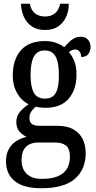

<svg xmlns="http://www.w3.org/2000/svg" viewBox="-20 -766 510 1024"><path d="M200 238Q106 238 59 200Q12 162 12 95Q12 56 27 29Q42 2 67.5 -14Q93 -30 122 -36Q102 -45 84.5 -63.5Q67 -82 67 -115Q67 -146 85.5 -168.5Q104 -191 133 -210Q95 -228 71.5 -269Q48 -310 48 -362Q48 -448 91 -497.5Q134 -547 221 -547Q253 -547 279 -537.5Q305 -528 322 -514Q332 -524 344.5 -537.5Q357 -551 373.5 -560.5Q390 -570 410 -570Q436 -570 449.5 -554Q463 -538 463 -517Q463 -495 451.5 -478.5Q440 -462 413 -462Q413 -479 404.5 -490.5Q396 -502 383 -502Q372 -502 364 -498.5Q356 -495 348 -488Q365 -468 376.5 -439.5Q388 -411 388 -366Q388 -290 347 -240.5Q306 -191 221 -191Q210 -191 195 -192.5Q180 -194 171 -197Q159 -188 148 -173Q137 -158 137 -136Q137 -114 150.5 -104.5Q164 -95 191 -95H285Q339 -95 372.5 -75.5Q406 -56 421.5 -23Q437 10 437 51Q437 138 379 188Q321 238 200 238ZM202 188Q259 188 292 172.5Q325 157 339 130.5Q353 104 353 71Q353 28 332.5 11Q312 -6 273 -6H182Q161 -6 141 2Q121 10 108 30.5Q95 51 95 89Q95 118 106.5 140Q118 162 141.5 175Q165 188 202 188ZM219 -240Q247 -240 263.5 -253.5Q280 -267 287 -295Q294 -323 294 -365Q294 -409 286.5 -438.5Q279 -468 262.5 -482.5Q246 -497 218 -497Q191 -497 174.5 -482Q158 -467 150.5 -437.5Q143 -408 143 -364Q143 -303 160.5 -271.5Q178 -240 219 -240ZM220 -606Q178 -606 149.5 -625.5Q121 -645 107 -677Q93 -709 92 -746H139Q146 -710 167.5 -694Q189 -678 220 -678Q251 -678 272 -694Q293 -710 301 -746H347Q347 -709 333 -677Q319 -645 291 -625.5Q263 -606 220 -606Z"/></svg>

Font: Noto Serif Khmer Condensed Medium
Style: Regular
Weight: 500
Width: 3
Designer: Danh Hong and the Monotype Design Team
Foundry: Monotype Imaging Inc.
Version: Version 2.004